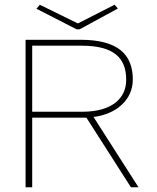

<svg xmlns="http://www.w3.org/2000/svg" viewBox="-20 -791 665 811"><path d="M464 -771 309 -692 148 -771 134 -754 304 -667H316L478 -755ZM88 0H116V-294H345L533 0H565L375 -297C468 -308 541 -367 541 -455C541 -562 477 -623 320 -623H88ZM116 -319V-598H325C461 -598 513 -546 513 -455C514 -376 453 -319 328 -319Z"/></svg>

Font: Inconsolata Expanded ExtraLight
Style: Regular
Weight: 200
Width: 7
Monospace: yes
Designer: Raph Levien, Cyreal, Brenton Simpson
Foundry: Raph Levien, Cyreal, Google
Version: Version 3.100